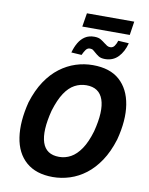

<svg xmlns="http://www.w3.org/2000/svg" viewBox="-108 -1103 925 1191"><g transform="rotate(10 354.5 -507.5)"><path d="M308 11Q202 11 139.5 -43.5Q77 -98 62.5 -195.5Q48 -293 80 -419Q105 -499 142.5 -555Q180 -611 227 -646.5Q274 -682 326.5 -699Q379 -716 434 -716Q542 -716 603 -661.5Q664 -607 679.5 -510.5Q695 -414 662 -288Q637 -207 599 -150.5Q561 -94 514.5 -58.5Q468 -23 415 -6Q362 11 308 11ZM325 -119Q364 -119 398.5 -138Q433 -157 462 -199.5Q491 -242 512 -313Q546 -445 521.5 -515.5Q497 -586 416 -586Q377 -586 342.5 -567.5Q308 -549 280 -507Q252 -465 230 -393Q196 -260 219.5 -189.5Q243 -119 325 -119ZM327 -940 341 -1026H639L626 -940ZM500 -766Q474 -766 459.5 -775.5Q445 -785 434 -795Q426 -802 418.5 -808Q411 -814 398 -814Q382 -814 372 -800Q362 -786 353 -766L288 -770Q298 -806 314 -833Q330 -860 354 -875.5Q378 -891 412 -891Q438 -891 453.5 -881.5Q469 -872 480 -863Q490 -855 499 -849.5Q508 -844 519 -844Q536 -844 546 -858Q556 -872 562 -892L629 -888Q615 -833 582.5 -799.5Q550 -766 500 -766Z"/></g></svg>

Font: Nunito Sans 7pt Condensed ExtraBold
Style: Italic
Weight: 800
Width: 3
Italic angle: -9°
Designer: Vernon Adams
Foundry: Vernon Adams
Version: Version 3.101;gftools[0.9.27]